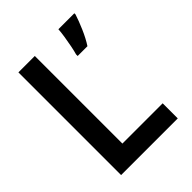

<svg xmlns="http://www.w3.org/2000/svg" viewBox="-207 -834 944 944"><g transform="rotate(-45 265.0 -362.5)"><path d="M340 -576Q345 -593 350.5 -620.5Q356 -648 360.5 -677Q365 -706 366 -725H477V-717Q467 -685 448 -641Q429 -597 408 -565H340ZM77 0V-714H191V-105H471V0Z"/></g></svg>

Font: Noto Sans Mono Condensed SemiBold
Style: Regular
Weight: 600
Width: 3
Designer: Monotype Design Team
Foundry: Monotype Imaging Inc.
Version: Version 2.014